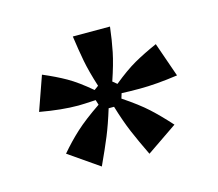

<svg xmlns="http://www.w3.org/2000/svg" viewBox="-60 -836 543 479"><g transform="rotate(-15 211.0 -597.0)"><path d="M71 -485Q93 -511 117 -533Q141 -555 181 -582L177 -595Q143 -593 132 -593Q89 -593 33 -603L64 -691Q97 -677 122.5 -662.5Q148 -648 181 -620L192 -628Q179 -669 173.5 -698Q168 -727 163 -763H259Q255 -729 249 -699.5Q243 -670 229 -629L240 -620Q273 -647 298.5 -661.5Q324 -676 358 -691L389 -602Q333 -594 291 -594Q262 -594 244 -595L240 -582Q279 -556 302 -535Q325 -514 351 -485L272 -431Q254 -468 241.5 -497.5Q229 -527 217 -567H203Q191 -528 179.5 -500Q168 -472 149 -431Z"/></g></svg>

Font: Open Sauce Sans SemiBold
Style: Regular
Weight: 600
Designer: Alfredo Marco Pradil
Foundry: Creative Sauce Fz LLC
Version: Version 1.477